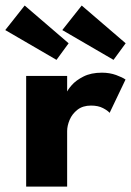

<svg xmlns="http://www.w3.org/2000/svg" viewBox="-68 -692 486 712"><path d="M181 0H29V-410.5H181V-347H178.5Q182.5 -358.5 198 -376.2Q213.5 -394 241.5 -408.2Q269.5 -422.5 310 -422.5Q338.5 -422.5 362.5 -413.8Q386.5 -405 397.5 -397L338.5 -273.5Q331.5 -282 313.8 -291.2Q296 -300.5 269.5 -300.5Q239 -300.5 219.2 -285Q199.5 -269.5 190.2 -247.5Q181 -225.5 181 -206ZM353 -470 163 -580.5 235 -671.5 398 -531.5ZM141.5 -470 -48.5 -580.5 23.5 -671.5 186.5 -531.5Z"/></svg>

Font: League Spartan Thin
Style: Bold
Weight: 700
Version: Version 2.002